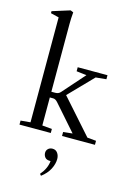

<svg xmlns="http://www.w3.org/2000/svg" viewBox="-143 -798 784 1128"><g transform="rotate(15 248.5 -234.0)"><path d="M24.4 0V-24.4L83.5 -29.8V-668L33.7 -680.2V-692.4L141.1 -726.1L158.7 -718.8Q155.3 -681.2 155.3 -647.5V-234.9H178.7Q198.7 -234.9 210 -247.6L329.1 -382.3L267.6 -389.6V-414.1H448.7V-389.6L384.8 -383.3L244.1 -238.3L429.7 -29.3L483.4 -24.4V0H283.2V-24.4L339.4 -30.3L203.6 -184.6Q189.9 -200.2 175.8 -200.2H155.3V-29.8L214.8 -24.4V0ZM224.1 257.8 215.8 248Q252 206.1 256.3 159.7H252.4Q231 159.7 221.7 147.7Q212.4 135.7 212.4 120.6Q212.4 106 222.7 96.2Q232.9 86.4 249.5 86.4Q269 86.4 280 101.8Q291 117.2 291 138.2Q291 168 274.7 200Q258.3 231.9 224.1 257.8Z"/></g></svg>

Font: Elstob 18pt
Style: Regular
Weight: 400
Designer: Peter S. Baker
Version: Version 1.015